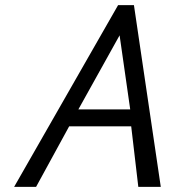

<svg xmlns="http://www.w3.org/2000/svg" viewBox="-20 -731 676 751"><path d="M447.8 -592.8 286.6 -303.2H489.3ZM493.2 -236.8H250.5L121.1 0H35.2L441.9 -710.9Q441.9 -710.9 503.9 -710.9L608.9 0H521Z"/></svg>

Font: Tuffy
Style: Italic
Weight: 400
Italic angle: -12°
Designer: Thatcher Ulrich, Karoly Barta and Michael Everson
Version: Version 001.271